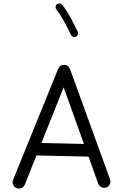

<svg xmlns="http://www.w3.org/2000/svg" viewBox="-20 -1057 712 1118"><path d="M75.2 37.6C80.1 40 85 41 90.3 41C98.6 41 115.7 37.1 124 19L192.4 -151.9L495.6 -145L552.2 13.2C559.6 32.2 576.7 36.6 586.9 36.6C591.3 36.6 595.2 35.6 599.6 34.2C618.7 26.9 623 9.8 623 -0.5C623 -4.9 622.1 -8.8 620.6 -13.2L387.2 -655.8C384.8 -663.6 378.9 -669.9 370.6 -674.8C365.2 -677.7 359.4 -679.2 354 -679.2C345.7 -679.2 328.6 -676.8 319.3 -657.7L56.6 -11.2C54.2 -6.3 53.2 -1.5 53.2 3.4C53.2 12.7 57.1 29.3 75.2 37.6ZM468.8 -218.8 221.2 -224.6 350.6 -548.3ZM312 -1032.7C302.7 -1025.4 303.7 -1017.1 303.7 -1015.1C303.7 -1010.3 305.2 -1005.9 308.1 -1002.4C321.3 -985.4 336.4 -962.9 352.5 -934.1C368.7 -905.3 381.8 -878.4 393.1 -854C397.5 -843.8 407.7 -841.3 413.6 -841.3C416 -841.3 418.9 -841.8 421.4 -842.8C432.6 -848.1 434.6 -857.9 434.6 -863.3C434.6 -866.2 434.1 -869.1 432.6 -871.6C420.9 -897.5 406.7 -925.3 390.6 -955.1C374 -984.9 357.9 -1009.3 342.3 -1029.3C335 -1038.6 327.1 -1037.1 325.2 -1037.1C320.3 -1037.1 315.9 -1035.6 312 -1032.7Z"/></svg>

Font: Mikhak
Style: Regular
Weight: 400
Designer: Amin Abedi
Version: Version 3.2